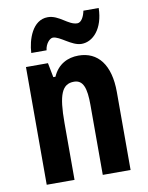

<svg xmlns="http://www.w3.org/2000/svg" viewBox="-85 -816 678 877"><g transform="rotate(-10 254.0 -377.0)"><path d="M95 -605H166C169 -635 190 -657 204 -657C237 -657 283 -606 329 -606C382 -606 432 -658 434 -754H363C358 -728 345 -702 326 -702C284 -702 250 -753 197 -753C126 -753 98 -666 95 -605ZM305 -556C255 -556 209 -534 185 -479H175L162 -546H60V0H189V-264C189 -394 208 -442 264 -442C307 -442 320 -402 320 -325V0H449V-362C449 -488 395 -556 305 -556Z"/></g></svg>

Font: Noto Sans Kannada ExtraCondensed
Style: Bold
Weight: 700
Width: 2
Designer: Jelle Bosma - Monotype Design Team
Foundry: Monotype Imaging Inc.
Version: Version 2.005